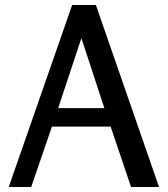

<svg xmlns="http://www.w3.org/2000/svg" viewBox="-20 -749 671 769"><path d="M364 -729 617 0H505L423 -242H188L105 0H15L269 -729ZM306 -596 213 -316H398Z"/></svg>

Font: Rosario Light Medium
Style: Regular
Weight: 500
Version: Version 1.101; ttfautohint (v1.8.1.43-b0c9)